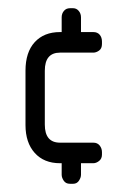

<svg xmlns="http://www.w3.org/2000/svg" viewBox="-20 -393 288 467"><path d="M177 4V32Q177 39 172 46.5Q167 54 158 54H150Q140 54 135 46.5Q130 39 130 32V4H126Q87 4 64.5 -21Q42 -46 42 -89V-221Q42 -266 64.5 -290.5Q87 -315 126 -315H130V-351Q130 -360 135.5 -366.5Q141 -373 150 -373H158Q166 -373 171.5 -366.5Q177 -360 177 -351V-315H207Q217 -315 222.5 -308.5Q228 -302 228 -292V-286Q228 -275 221 -270Q214 -265 207 -265H126Q89 -265 89 -221V-90Q89 -46 126 -46H207Q217 -46 222.5 -39Q228 -32 228 -23V-17Q228 -7 221 -1.5Q214 4 207 4Z"/></svg>

Font: Chathura
Style: ExtraBold
Weight: 800
Designer: Appaji Ambarisha Darbha
Foundry: Aditya Fonts
Version: Version 1.001 2016